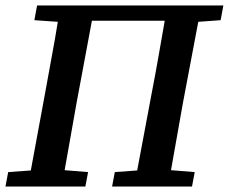

<svg xmlns="http://www.w3.org/2000/svg" viewBox="-24 -684 839 704"><path d="M-4 0 6 -53 89 -59 144 -357Q155 -419 166.5 -480.5Q178 -542 188 -604L102 -610L112 -664H795L785 -610L703 -604L647 -308Q636 -246 625 -184Q614 -122 603 -60L690 -53L680 0H387L397 -53L479 -59L535 -357Q547 -419 558 -482Q569 -545 580 -608H313L257 -308Q246 -246 235 -184Q224 -122 213 -60L299 -53L289 0Z"/></svg>

Font: Source Serif 4 SmText Semibold
Style: Italic
Weight: 600
Italic angle: -12°
Designer: Frank Grießhammer
Foundry: Adobe
Version: Version 4.005;hotconv 1.1.0;makeotfexe 2.6.0